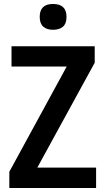

<svg xmlns="http://www.w3.org/2000/svg" viewBox="-20 -947 529 967"><path d="M464 0H27V-82L316 -612H38V-714H457V-631L168 -103H464ZM247 -927Q315 -927 315 -862Q315 -828 297 -812.5Q279 -797 247 -797Q215 -797 197.5 -813Q180 -829 180 -862Q180 -927 247 -927Z"/></svg>

Font: Noto Sans Hebrew Condensed SemiBold
Style: Regular
Weight: 600
Width: 3
Designer: Ben Nathan
Foundry: Google LLC
Version: Version 3.001; ttfautohint (v1.8.4.7-5d5b)